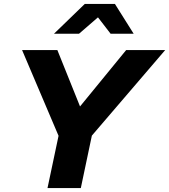

<svg xmlns="http://www.w3.org/2000/svg" viewBox="-20 -954 858 974"><path d="M221 0 277 -265 92 -700H271L386 -414L620 -700H818L446 -266L390 0ZM541 -783 477 -866 381 -783H254L410 -934H563L658 -783Z"/></svg>

Font: Red Hat Text
Style: Bold Italic
Weight: 700
Italic angle: -12°
Designer: Pentagram / MCKL
Foundry: Pentagram / MCKL
Version: Version 1.003; Red Hat Text Bold Italic